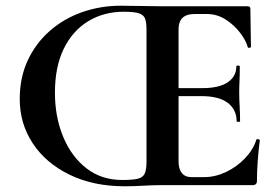

<svg xmlns="http://www.w3.org/2000/svg" viewBox="-20 -647 972 671"><path d="M416 4Q306 4 223 -36.5Q140 -77 94.5 -146Q49 -215 49 -301Q49 -376 77 -436Q105 -496 154 -539Q203 -582 267 -604.5Q331 -627 402 -627Q439 -627 478 -626Q517 -625 554 -625H846Q855 -625 855 -616L857 -483Q857 -481 852 -480Q847 -479 846 -482Q840 -505 819.5 -532Q799 -559 769 -578.5Q739 -598 703 -598H661Q641 -598 628.5 -592Q616 -586 610 -574Q604 -562 604 -543V-85Q604 -66 609 -53.5Q614 -41 624 -34.5Q634 -28 649 -28H694Q732 -28 770 -46Q808 -64 836.5 -94Q865 -124 876 -159Q877 -162 882.5 -160.5Q888 -159 888 -157Q884 -128 881 -88.5Q878 -49 878 -15Q878 0 863 0H544Q513 0 480.5 2Q448 4 416 4ZM807 -223Q807 -264 776 -287.5Q745 -311 685 -311H550V-339H687Q746 -339 776 -359.5Q806 -380 806 -415Q806 -418 812 -418Q818 -418 818 -415Q818 -382 817 -363.5Q816 -345 816 -325Q816 -300 817.5 -276Q819 -252 819 -223Q819 -221 813 -221Q807 -221 807 -223ZM407 -18Q444 -18 462 -22.5Q480 -27 486 -41Q492 -55 492 -81V-544Q492 -570 486.5 -583Q481 -596 464 -601Q447 -606 413 -606Q343 -606 288.5 -573Q234 -540 203 -477Q172 -414 172 -323Q172 -238 201 -168.5Q230 -99 282.5 -58.5Q335 -18 407 -18Z"/></svg>

Font: Cormorant Garamond Light
Style: Bold
Weight: 700
Version: Version 4.001